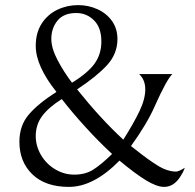

<svg xmlns="http://www.w3.org/2000/svg" viewBox="-20 -720 763 752"><path d="M623 12Q594 12 551.5 -14Q509 -40 448 -91Q347 12 250 12Q158 12 107 -37Q56 -86 56 -165Q56 -228 92.5 -271Q129 -314 201 -360Q120 -462 120 -540Q120 -592 143.5 -628Q167 -664 205 -682Q243 -700 286 -700Q326 -700 361.5 -684Q397 -668 418.5 -638Q440 -608 440 -567Q440 -509 399 -464.5Q358 -420 282 -370Q374 -255 463 -173Q503 -236 526 -284Q549 -332 549 -370Q549 -407 525 -430H655Q632 -407 587 -306Q556 -235 493 -148Q499 -144 511 -134Q561 -94 598.5 -71Q636 -48 670 -48Q680 -48 704 -63Q698 -46 688 -31Q662 12 623 12ZM181 -568Q181 -531 205.5 -484.5Q230 -438 262 -396Q324 -434 350.5 -471Q377 -508 377 -557Q377 -612 348 -640.5Q319 -669 279 -669Q229 -669 205 -639Q181 -609 181 -568ZM120 -187Q120 -148 140.5 -113Q161 -78 196 -57Q231 -36 271 -36Q314 -36 345 -55.5Q376 -75 419 -117Q368 -164 315.5 -221.5Q263 -279 222 -332Q171 -300 145.5 -266Q120 -232 120 -187Z"/></svg>

Font: BellefairVN
Style: Regular
Weight: 400
Designer: Nick Shinn, Liron Lavi Turkenic
Foundry: Shinntype
Version: Version 1.003